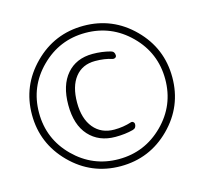

<svg xmlns="http://www.w3.org/2000/svg" viewBox="-106 -850 1031 970"><g transform="rotate(-15 410.0 -365.0)"><path d="M422 -148Q336 -148 284.5 -204.5Q233 -261 233 -365Q233 -468 282.5 -525.5Q332 -583 418 -583Q466 -583 511 -571Q530 -566 530 -545Q530 -538 523.5 -534Q517 -530 510 -532Q471 -545 421 -545Q354 -545 316.5 -497.5Q279 -450 279 -365Q279 -281 318.5 -233Q358 -185 426 -185Q473 -185 516 -199Q523 -201 528.5 -196.5Q534 -192 534 -185Q534 -164 515 -159Q474 -148 422 -148ZM643 -598.5Q546 -695 410 -695Q274 -695 177 -598.5Q80 -502 80 -365Q80 -228 177 -131.5Q274 -35 410 -35Q546 -35 643 -131.5Q740 -228 740 -365Q740 -502 643 -598.5ZM669.5 -105.5Q562 2 410 2Q258 2 150.5 -106Q43 -214 43 -365Q43 -516 150.5 -624Q258 -732 410 -732Q562 -732 669.5 -624.5Q777 -517 777 -365Q777 -213 669.5 -105.5Z"/></g></svg>

Font: Rounded Mplus 1c Light
Style: Regular
Weight: 300
Version: Version 1.059.20150529